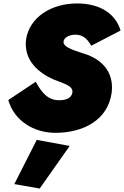

<svg xmlns="http://www.w3.org/2000/svg" viewBox="-20 -740 719 1113"><path d="M187 -266 28 -160C62 -42 172 29 300 30C465 30 604 -45 627 -200C641 -307 588 -384 485 -423C431 -443 338 -462 349 -503C355 -526 387 -539 417 -539C459 -539 486 -516 509 -475L679 -563C652 -654 568 -720 427 -720C278 -720 151 -641 131 -511C116 -386 209 -316 289 -280C344 -257 409 -244 399 -200C392 -170 360 -159 325 -159C259 -158 223 -201 187 -266ZM193 71 63 327 210 353 384 106Z"/></svg>

Font: Jost* Black
Style: Italic
Weight: 900
Italic angle: -10°
Version: Version 3.7